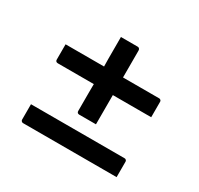

<svg xmlns="http://www.w3.org/2000/svg" viewBox="-116 -730 832 802"><g transform="rotate(30 300.0 -329.0)"><path d="M254 -587Q277 -587 296 -587Q315 -587 335 -587Q340 -587 343 -583.5Q346 -580 346 -575Q346 -531 346 -486Q346 -441 346 -397Q346 -353 346 -308.5Q346 -264 346 -219Q325 -219 306 -219Q287 -219 265 -219Q260 -219 257 -222Q254 -225 254 -230Q254 -272 254 -316.5Q254 -361 254.5 -403.5Q255 -446 254 -483Q254 -510 254 -536Q254 -562 254 -587ZM69 -445H520Q524 -445 526 -443.5Q528 -442 529.5 -440Q531 -438 531 -434Q531 -415 531 -397.5Q531 -380 531 -360H81Q75 -360 72 -363Q69 -366 69 -371Q69 -391 69 -408.5Q69 -426 69 -445ZM69 -156H520Q524 -156 526 -154.5Q528 -153 529.5 -151Q531 -149 531 -145Q531 -125 531 -108Q531 -91 531 -71H80Q77 -71 74.5 -72.5Q72 -74 70.5 -76.5Q69 -79 69 -82Q69 -102 69 -119Q69 -136 69 -156Z"/></g></svg>

Font: Recursive Monospace
Style: Regular
Weight: 400
Version: Version 1.047